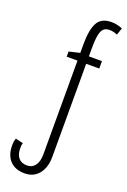

<svg xmlns="http://www.w3.org/2000/svg" viewBox="-186 -824 741 1119"><g transform="rotate(20 184.5 -264.0)"><path d="M124 237Q66 237 33.5 203Q1 169 1 108Q1 83 8 64L55 75Q53 80 52 88.5Q51 97 51 109Q51 146 69 167.5Q87 189 121 189Q154 189 172 164Q190 139 190 96V-486H123V-518L190 -534V-588Q190 -676 213.5 -720.5Q237 -765 300 -765Q320 -765 336.5 -761Q353 -757 369 -751L354 -707Q329 -718 305 -718Q270 -718 257 -688.5Q244 -659 244 -586V-532H325V-486H244V92Q244 157 212 197Q180 237 124 237Z"/></g></svg>

Font: Noto Sans ExtraCondensed Light
Style: Regular
Weight: 300
Width: 2
Designer: Monotype Design Team
Foundry: Monotype Imaging Inc.
Version: Version 2.013; ttfautohint (v1.8.4.7-5d5b)